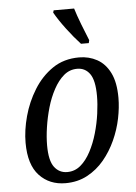

<svg xmlns="http://www.w3.org/2000/svg" viewBox="-55 -808 610 860"><g transform="rotate(-5 250.5 -378.0)"><path d="M205 10Q133 10 87.5 -38.5Q42 -87 42 -186Q42 -242 59 -304.5Q76 -367 110 -422Q144 -477 194.5 -511.5Q245 -546 314 -546Q358 -546 394.5 -526Q431 -506 452.5 -463Q474 -420 474 -350Q474 -307 464 -258Q454 -209 432.5 -161.5Q411 -114 379 -75.5Q347 -37 303.5 -13.5Q260 10 205 10ZM217 -39Q251 -39 277 -61Q303 -83 322.5 -120Q342 -157 354.5 -200.5Q367 -244 373 -287.5Q379 -331 379 -367Q379 -437 358 -466.5Q337 -496 301 -496Q267 -496 241 -474Q215 -452 195 -415Q175 -378 162.5 -334.5Q150 -291 143.5 -247Q137 -203 137 -166Q137 -97 159 -68Q181 -39 217 -39ZM328 -606Q299 -637 267 -679.5Q235 -722 216 -756L219 -766H311Q320 -736 336.5 -693Q353 -650 366 -619L363 -606Z"/></g></svg>

Font: Noto Serif Condensed
Style: Italic
Weight: 400
Width: 3
Italic angle: -12°
Designer: Monotype Design Team
Foundry: Monotype Imaging Inc.
Version: Version 2.014; ttfautohint (v1.8.4.7-5d5b)